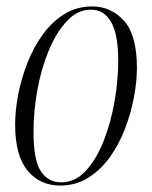

<svg xmlns="http://www.w3.org/2000/svg" viewBox="-20 -566 472 596"><path d="M167 10Q104 10 65.5 -36.5Q27 -83 27 -179Q27 -223 36.5 -272.5Q46 -322 65 -370.5Q84 -419 112.5 -458.5Q141 -498 179.5 -522Q218 -546 266 -546Q325 -546 365 -501.5Q405 -457 405 -355Q405 -312 395.5 -262.5Q386 -213 367.5 -165Q349 -117 320.5 -77.5Q292 -38 253.5 -14Q215 10 167 10ZM170 0Q213 0 246 -35.5Q279 -71 301.5 -128Q324 -185 335.5 -251Q347 -317 347 -377Q347 -459 325 -497.5Q303 -536 262 -536Q221 -536 188 -501Q155 -466 131.5 -409.5Q108 -353 96 -286.5Q84 -220 84 -156Q84 -70 106.5 -35Q129 0 170 0Z"/></svg>

Font: Noto Serif Display ExtraCondensed Light
Style: Italic
Weight: 300
Width: 2
Italic angle: -12°
Designer: Monotype Design Team
Foundry: Monotype Imaging Inc.
Version: Version 2.009